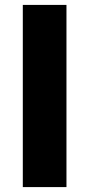

<svg xmlns="http://www.w3.org/2000/svg" viewBox="-20 -762 364 782"><path d="M72.9 -742H250.7V0H72.9Z"/></svg>

Font: Alexandria
Style: Regular
Weight: 400
Designer: Mohamed Gaber
Foundry: Kief Type Foundry
Version: Version 5.100